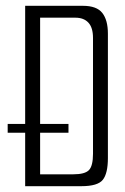

<svg xmlns="http://www.w3.org/2000/svg" viewBox="-20 -640 429 660"><path d="M66.5 -620H265.2Q312.2 -620 331.5 -595.7Q350.9 -571.3 350.9 -524.3V-96.7Q350.9 -44.5 333.7 -22.3Q316.5 0 259.7 0H66.5ZM6.4 -183.8V-213.9H215.4V-183.8ZM231.6 -40.8Q271.8 -40.8 285.8 -55.3Q299.7 -69.8 299.7 -111.5V-509.5Q299.7 -545.2 283.8 -562.2Q268 -579.2 239.3 -579.2H117.9V-40.8Z"/></svg>

Font: Smooch Sans Thin
Style: Regular
Weight: 100
Designer: Robert E. Leuschke
Foundry: Robert E. Leuschke
Version: Version 1.010